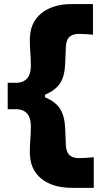

<svg xmlns="http://www.w3.org/2000/svg" viewBox="-20 -799 508 946"><path d="M334 126.5Q239.5 126.5 183.2 81Q127 35.5 127 -49Q127 -81.5 129.5 -113.5Q132 -145.5 132 -178Q132 -220 112.5 -240.5Q93 -261 61 -261H18V-391H61Q93 -391 112.5 -411.5Q132 -432 132 -473.5Q132 -506.5 129.5 -538.5Q127 -570.5 127 -603Q127 -687.5 183.2 -733.2Q239.5 -779 334 -779H438V-628Q415 -630.5 396 -631.2Q377 -632 364 -632Q333.5 -630 319.8 -614.8Q306 -599.5 304.5 -568L301 -481.5Q298 -422 275.5 -388Q253 -354 202 -332.5V-319.5Q253 -298.5 275.5 -263.5Q298 -228.5 301 -170.5L304.5 -84Q306 -53 319.8 -37.5Q333.5 -22 364 -20Q377 -20 396.8 -20.8Q416.5 -21.5 442 -24V126.5Z"/></svg>

Font: Commissioner Flair ExtraBold
Style: Regular
Weight: 800
Designer: Kostas Bartsokas
Foundry: Kostas Bartsokas
Version: Version 1.000; ttfautohint (v1.8.3)